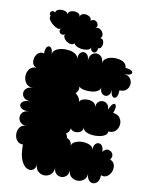

<svg xmlns="http://www.w3.org/2000/svg" viewBox="-102 -1016 872 1117"><g transform="rotate(10 333.5 -457.0)"><path d="M85 -127Q61 -127 48.5 -143.5Q36 -160 36 -182.5Q36 -205 48.5 -221.5Q61 -238 85 -238Q61 -238 49.5 -251Q38 -264 38 -280.5Q38 -297 49.5 -309.5Q61 -322 85 -322Q48 -322 35.5 -337Q23 -352 35.5 -367Q48 -382 85 -382Q60 -382 47 -394Q34 -406 34 -422Q34 -438 47 -450Q60 -462 85 -462Q57 -462 43.5 -480Q30 -498 30 -521.5Q30 -545 43.5 -563Q57 -581 85 -581Q66 -587 61.5 -603.5Q57 -620 62.5 -637.5Q68 -655 81.5 -665.5Q95 -676 114 -670Q114 -701 125 -711Q136 -721 147 -711Q158 -701 158 -670Q158 -688 173 -699Q188 -710 210.5 -713.5Q233 -717 255.5 -713.5Q278 -710 293.5 -699Q309 -688 309 -670Q309 -702 324.5 -712.5Q340 -723 356 -712.5Q372 -702 372 -670Q372 -697 385 -710Q398 -723 414.5 -723Q431 -723 443.5 -710Q456 -697 456 -670Q456 -688 470 -699Q484 -710 504.5 -713.5Q525 -717 546 -713.5Q567 -710 581 -699Q595 -688 595 -670Q625 -667 634.5 -657.5Q644 -648 633 -639.5Q622 -631 592 -634Q618 -631 630 -615Q642 -599 640 -579.5Q638 -560 623.5 -546.5Q609 -533 583 -535Q583 -503 572 -492.5Q561 -482 550 -492.5Q539 -503 539 -535Q539 -505 523.5 -494.5Q508 -484 492 -494.5Q476 -505 476 -535Q476 -520 461 -511Q446 -502 424.5 -500Q403 -498 382 -501.5Q361 -505 350 -516Q352 -504 348 -493Q344 -482 335 -474Q347 -466 354.5 -454.5Q362 -443 363 -430Q371 -442 387 -446.5Q403 -451 420 -449Q437 -447 449 -437.5Q461 -428 461 -412Q461 -434 472.5 -445Q484 -456 499 -456Q514 -456 525.5 -445Q537 -434 537 -412Q549 -443 561 -450Q573 -457 577.5 -443.5Q582 -430 570 -399Q598 -397 610.5 -379Q623 -361 621 -339Q619 -317 604 -301.5Q589 -286 561 -288Q561 -273 546.5 -264Q532 -255 510.5 -252Q489 -249 467.5 -252Q446 -255 431.5 -264Q417 -273 417 -288Q417 -268 402 -259Q387 -250 369.5 -252Q352 -254 343 -268Q342 -256 335.5 -247Q329 -238 320 -233Q331 -223 330 -209Q342 -206 351 -195Q360 -184 360 -165Q360 -183 379.5 -192.5Q399 -202 424 -202Q449 -202 468.5 -192.5Q488 -183 488 -165Q488 -196 503 -206Q518 -216 532.5 -206Q547 -196 547 -165Q561 -185 579 -183Q597 -181 605.5 -165Q614 -149 600 -129Q621 -121 626 -102Q631 -83 624 -63.5Q617 -44 600.5 -33Q584 -22 563 -30Q563 -3 551.5 10.5Q540 24 525 24Q510 24 499 10.5Q488 -3 488 -30Q488 -2 471.5 11.5Q455 25 434 25Q413 25 396.5 11.5Q380 -2 380 -30Q380 -5 367 7.5Q354 20 336.5 20Q319 20 306 7.5Q293 -5 293 -30Q293 -1 276.5 13.5Q260 28 239 28Q218 28 201.5 13.5Q185 -1 185 -30Q185 -5 169.5 5.5Q154 16 134 7.5Q114 -1 99 -33.5Q84 -66 85 -127ZM278 -759Q270 -749 256.5 -751Q243 -753 231 -762Q219 -771 214 -783.5Q209 -796 217 -806Q208 -794 197 -796.5Q186 -799 181.5 -809.5Q177 -820 187 -832Q180 -823 165.5 -827.5Q151 -832 136.5 -844Q122 -856 114.5 -869.5Q107 -883 114 -892Q105 -901 107.5 -909.5Q110 -918 118.5 -921Q127 -924 136 -915Q136 -926 147 -932Q158 -938 172 -938Q186 -938 197 -932Q208 -926 208 -915Q208 -929 219 -935.5Q230 -942 244 -942Q258 -942 269 -935.5Q280 -929 280 -915Q282 -928 293 -933Q304 -938 317.5 -935.5Q331 -933 340 -925Q349 -917 347 -904Q361 -916 374.5 -910Q388 -904 391.5 -890Q395 -876 381 -864Q394 -876 409 -867Q424 -858 429 -842Q434 -826 421 -815Q436 -814 440.5 -799Q445 -784 439 -769Q433 -754 418 -755Q418 -736 408 -729.5Q398 -723 388 -729.5Q378 -736 378 -755Q378 -744 366 -738.5Q354 -733 336 -733Q318 -733 302 -739.5Q286 -746 278 -759Z"/></g></svg>

Font: Rubik Bubbles
Style: Regular
Weight: 400
Designer: Hubert and Fischer, NaN
Foundry: Hubert and Fischer, NaN
Version: Version 2.200